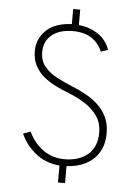

<svg xmlns="http://www.w3.org/2000/svg" viewBox="-59 -835 706 978"><g transform="rotate(5 294.0 -345.5)"><path d="M275 98V11Q202.5 5 151 -37.2Q99.5 -79.5 76 -135L114 -148Q139 -92.5 187 -57.8Q235 -23 297 -23Q371.5 -23 416.8 -61.5Q462 -100 462 -174Q462 -221.5 438 -256.8Q414 -292 375.5 -317Q337 -342 293 -359Q258 -372.5 223.8 -389.2Q189.5 -406 161.2 -429Q133 -452 116 -483.8Q99 -515.5 99 -559Q99 -622 144.2 -665.2Q189.5 -708.5 275 -712V-789H311V-710Q368 -705 411.2 -675Q454.5 -645 470 -597L434 -585Q416 -628.5 378.8 -652.8Q341.5 -677 285 -677Q215.5 -677 176.2 -644.8Q137 -612.5 137 -557Q137 -512 162 -482.2Q187 -452.5 226.5 -432Q266 -411.5 309 -394Q342 -380.5 375.8 -362.2Q409.5 -344 437.5 -318Q465.5 -292 482.8 -256.5Q500 -221 500 -173Q500 -116.5 476 -76.2Q452 -36 409.2 -13.8Q366.5 8.5 311 11V98Z"/></g></svg>

Font: Overpass Thin
Style: Regular
Weight: 250
Designer: Delve Withrington, Dave Bailey, Thomas Jockin
Foundry: Delve Fonts LLC
Version: Version 4.000